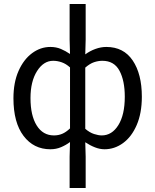

<svg xmlns="http://www.w3.org/2000/svg" viewBox="-20 -732 774 957"><path d="M327 205V49L329 -24Q309 -9 284.5 1.5Q260 12 231 12Q148 12 97.5 -54.5Q47 -121 47 -242Q47 -321 72.5 -378.5Q98 -436 140 -467Q182 -498 231 -498Q260 -498 283.5 -488Q307 -478 329 -463L327 -535V-712H407V-535L405 -461Q428 -478 455.5 -488Q483 -498 510 -498Q596 -498 641.5 -430.5Q687 -363 687 -250Q687 -168 661.5 -109Q636 -50 593.5 -19Q551 12 501 12Q478 12 453.5 2.5Q429 -7 405 -23L407 49V205ZM249 -57Q271 -57 290 -65Q309 -73 329 -92V-396Q309 -414 287.5 -421.5Q266 -429 245 -429Q197 -429 164.5 -377.5Q132 -326 132 -243Q132 -156 163 -106.5Q194 -57 249 -57ZM487 -57Q538 -57 570 -108.5Q602 -160 602 -250Q602 -330 575.5 -379.5Q549 -429 490 -429Q470 -429 449 -422Q428 -415 405 -395V-90Q427 -71 449 -64Q471 -57 487 -57Z"/></svg>

Font: .
Style: 
Weight: 400
Designer: Paul D. Hunt, Dalton Maag
Foundry: Dalton Maag Ltd
Version: Version 1.200